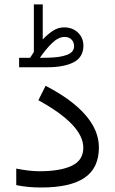

<svg xmlns="http://www.w3.org/2000/svg" viewBox="-20 -834 511 853"><path d="M113.8 -577.1Q118.2 -583.5 122.3 -590.6Q126.5 -597.7 130.4 -603V-814.5H169.9V-658.7Q190.9 -681.2 214.4 -696.8Q237.8 -712.4 264.6 -712.4Q302.2 -712.4 326.4 -689.2Q350.6 -666 350.6 -630.4Q350.1 -580.1 307.6 -557.6Q265.1 -535.2 189.5 -535.2H64.9V-577.1ZM189 -577.6Q245.6 -578.1 277.3 -590.1Q309.1 -602.1 309.1 -628.4Q309.1 -647 297.6 -658.4Q286.1 -669.9 267.1 -669.9Q239.7 -669.9 211.4 -642.6Q183.1 -615.2 157.2 -577.1ZM155.8 -73.2Q247.1 -73.2 298.6 -97.4Q350.1 -121.6 350.1 -177.7Q350.1 -279.3 150.4 -388.7L182.6 -452.6Q297.9 -393.6 358.6 -324.2Q419.4 -254.9 419.4 -179.2Q419.4 -87.4 355.7 -44.2Q292 -1 163.1 -1Q101.1 -1 52.2 -11.7V-85Q110.8 -73.2 155.8 -73.2Z"/></svg>

Font: Vazirmatn RD UI Light
Style: Regular
Weight: 300
Designer: Saber Rastikerdar
Foundry: Saber Rastikerdar
Version: Version 33.003